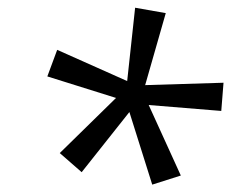

<svg xmlns="http://www.w3.org/2000/svg" viewBox="-20 -783 608 505"><path d="M320.3 -488.3 194.8 -330.1 137.2 -380.4 285.2 -525.4 104.5 -582 130.4 -651.9 314.5 -569.8 335.4 -762.7 416 -748.5 361.8 -559.1 567.9 -565.4 562 -491.2 371.1 -506.8 455.6 -321.3 380.4 -297.4Z"/></svg>

Font: Viking Open Sans
Style: Italic
Weight: 400
Italic angle: -12°
Foundry: Ascender Corporation
Version: Version 2.000